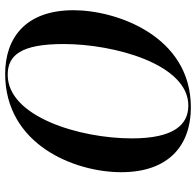

<svg xmlns="http://www.w3.org/2000/svg" viewBox="-28 -738 776 761"><g transform="rotate(-90 360.5 -357.0)"><path d="M316 11C599 11 701 -284 701 -454C701 -648 587 -725 449 -725C168 -725 59 -450 59 -265C59 -77 165 11 316 11ZM323 1C247 1 193 -57 193 -223C193 -430 279 -715 445 -715C523 -715 567 -662 567 -493C567 -295 488 1 323 1Z"/></g></svg>

Font: Noto Serif Display SemiCondensed SemiBold
Style: Italic
Weight: 600
Width: 4
Italic angle: -12°
Designer: Monotype Design Team
Foundry: Monotype Imaging Inc.
Version: Version 2.009